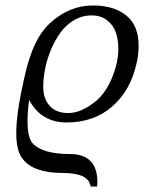

<svg xmlns="http://www.w3.org/2000/svg" viewBox="-20 -453 524 698"><path d="M137.2 -137.2Q137.2 -94.2 160.9 -68.1Q184.6 -42 228 -42Q275.9 -42 329.1 -85.9Q364.7 -115.7 387.5 -170.9Q410.2 -226.1 410.2 -275.9Q410.2 -309.1 401.1 -335.2Q392.1 -361.3 369.4 -379.2Q346.7 -397 313 -397Q278.3 -397 248.8 -379.4Q219.2 -361.8 199.2 -333.7Q179.2 -305.7 164.8 -271Q150.4 -236.3 143.8 -202.1Q137.2 -168 137.2 -137.2ZM317.9 -433.1Q394 -433.1 439 -396.7Q483.9 -360.4 483.9 -287.1Q483.9 -252.9 476.1 -221.2Q454.1 -123 387.5 -65.4Q320.8 -7.8 222.2 -7.8Q129.4 -7.8 85.9 -89.8Q80.1 -47.9 80.1 -13.2Q80.1 51.3 101.1 70.8Q138.7 106.9 233.9 106.9Q334 106.9 334 209Q334 211.9 333.5 217.3Q333 222.7 333 225.1H310.1Q309.6 224.6 307.9 219Q306.2 213.4 304.2 208.7Q302.2 204.1 295.2 197.5Q288.1 190.9 278.1 186.5Q268.1 182.1 250 179Q231.9 175.8 208 175.8Q100.6 175.8 62 124Q39.1 95.7 39.1 29.8Q39.1 -42 68.8 -172.9Q86.4 -249 107.9 -293.7Q129.4 -338.4 161.1 -368.2Q231 -433.1 317.9 -433.1Z"/></svg>

Font: Common Serif SemiBold
Style: Italic
Weight: 600
Italic angle: -12°
Designer: Philipp H. Poll, Khaled Hosny
Foundry: Stefan Peev, Context Ltd.
Version: Version 1.026